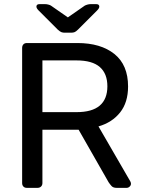

<svg xmlns="http://www.w3.org/2000/svg" viewBox="-20 -908 695 928"><path d="M110 0Q99 0 93 -6.5Q87 -13 87 -23V-676Q87 -687 93 -693.5Q99 -700 110 -700H354Q467 -700 533 -647Q599 -594 599 -490Q599 -413 560.5 -364.5Q522 -316 456 -297L610 -31Q613 -25 613 -20Q613 -12 606.5 -6Q600 0 592 0H544Q527 0 519 -9Q511 -18 505 -27L360 -281H185V-23Q185 -13 178.5 -6.5Q172 0 161 0ZM185 -366H350Q425 -366 462 -397.5Q499 -429 499 -491Q499 -552 462.5 -584Q426 -616 350 -616H185ZM292 -750Q284 -750 277 -752.5Q270 -755 259 -765L167 -857Q156 -868 156 -876Q156 -888 171 -888H198Q205 -888 213 -886Q221 -884 226 -881L308 -824L390 -881Q396 -884 403.5 -886Q411 -888 418 -888H445Q460 -888 460 -876Q460 -868 449 -857L357 -765Q347 -755 340 -752.5Q333 -750 324 -750Z"/></svg>

Font: Rubik Light
Style: Regular
Weight: 400
Version: Version 2.101